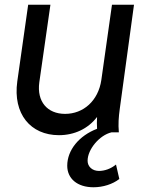

<svg xmlns="http://www.w3.org/2000/svg" viewBox="-20 -559 621 811"><path d="M229 12C294 12 352 -15 390 -65C389 -48 389 -33 390 -15C314 14 264 75 264 141C264 195 306 232 375 232C415 232 456 219 484 197L470 136C448 154 422 163 398 163C370 163 350 145 350 120C350 72 400 12 451 0H482C479 -36 481 -63 486 -100L546 -539H453L408 -221C395 -133 332 -78 255 -78C180 -78 135 -130 146 -211L193 -539H99L53 -215C34 -78 109 12 229 12Z"/></svg>

Font: Mluvka Medium
Style: Italic
Weight: 500
Italic angle: -8°
Designer: Modified by Jiří Krblich, Original typeface by Gumpita Rahayu
Foundry: Gumpita Rahayu & Jiří Krblich
Version: Version 2.000;Glyphs 3.1.1 (3134)